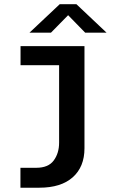

<svg xmlns="http://www.w3.org/2000/svg" viewBox="-20 -720 540 916"><path d="M77.5 175.5V80.5H153Q210.5 80.5 236.2 45.8Q262 11 262 -39.5V-409H78V-500H383V-12.5Q383 76 327 125.8Q271 175.5 168 175.5ZM120.5 -564 265 -700H344.5L488.5 -564H386.5L305 -647.5L223 -564Z"/></svg>

Font: Trispace Medium
Style: Regular
Weight: 500
Designer: Tyler Finck
Foundry: Etcetera Type Company
Version: Version 1.210; ttfautohint (v1.8.3)